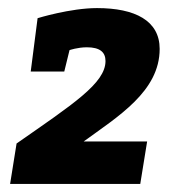

<svg xmlns="http://www.w3.org/2000/svg" viewBox="-20 -735 429 475"><path d="M5 -280H327L344 -385H187C272 -447 375 -509 375 -614C375 -684 314 -715 220 -715C154 -715 73 -690 73 -690L56 -558H139L152 -611C152 -611 172 -618 195 -618C227 -618 241 -606 241 -584C241 -529 160 -477 21 -380Z"/></svg>

Font: Bitter
Style: Bold Italic
Weight: 700
Designer: Sol Matas
Foundry: Sol Matas
Version: Version 1.002